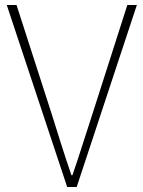

<svg xmlns="http://www.w3.org/2000/svg" viewBox="-20 -746 572 766"><path d="M248 0 7 -726H46L186 -292Q207 -225 224.5 -169.5Q242 -114 265 -47H269Q292 -114 309.5 -169.5Q327 -225 349 -292L488 -726H526L286 0Z"/></svg>

Font: Noto Sans HK Thin
Style: Regular
Weight: 100
Designer: Ryoko NISHIZUKA 西塚涼子 (kana, bopomofo & ideographs); Paul D. Hunt (Latin, Greek & Cyrillic); Sandoll Communications 산돌커뮤니
Foundry: Adobe
Version: Version 2.004-H2;hotconv 1.0.118;makeotfexe 2.5.65603